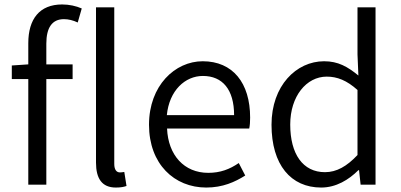

<svg xmlns="http://www.w3.org/2000/svg" viewBox="-20 -829 1800 862"><path d="M500 13C523 13 536 10 548 6L538 -57C527 -55 522 -55 518 -55C504 -55 493 -66 493 -93V-796H411V-99C411 -27 438 13 500 13ZM33 -474H107V0H188V-474H306V-540H188V-633C188 -705 214 -743 267 -743C287 -743 308 -738 329 -728L347 -791C322 -802 291 -809 259 -809C157 -809 107 -743 107 -635V-540L33 -535Z M906 13C980 13 1035 -12 1081 -41L1052 -97C1011 -69 969 -53 915 -53C807 -53 735 -132 730 -252H1099C1102 -266 1103 -283 1103 -301C1103 -457 1025 -554 890 -554C766 -554 649 -445 649 -269C649 -92 763 13 906 13ZM729 -312C740 -423 811 -488 891 -488C979 -488 1031 -427 1031 -312Z M1422 13C1489 13 1546 -22 1589 -65H1592L1599 0H1666V-796H1585V-585L1589 -490C1540 -530 1498 -554 1435 -554C1310 -554 1199 -444 1199 -269C1199 -89 1286 13 1422 13ZM1439 -56C1340 -56 1283 -137 1283 -270C1283 -396 1355 -485 1447 -485C1494 -485 1537 -468 1585 -425V-133C1537 -82 1491 -56 1439 -56Z"/></svg>

Font: ChiuKong Gothic CL Normal
Style: Regular
Weight: 350
Designer: Ryoko NISHIZUKA 西塚涼子 (kana, bopomofo & ideographs); Paul D. Hunt (Latin, Greek & Cyrillic); Sandoll Communications 산돌커뮤니
Foundry: Adobe
Version: Version 1.300